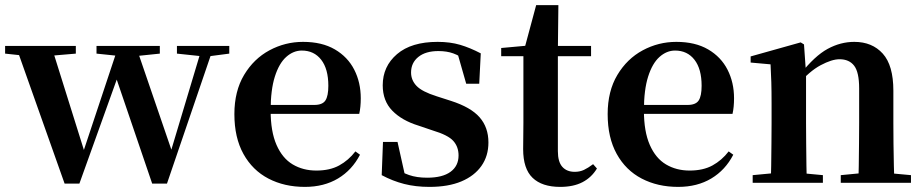

<svg xmlns="http://www.w3.org/2000/svg" viewBox="-28 -716 3617 752"><path d="M225 3 34 -536H173L308 -105L292 -104L297 -118L436 -536H504L652 -104H635L639 -116L765 -536H810L626 3H568L415 -446H445L437 -426L283 3ZM-8 -506V-536H269V-506L140 -495H95ZM350 -506V-536H598V-506L492 -495H456ZM665 -506V-536H870V-506L786 -495H769Z M1166 16Q1086 16 1023.5 -16.5Q961 -49 925.5 -113Q890 -177 890 -269Q890 -359 928 -422.5Q966 -486 1027.5 -519Q1089 -552 1159 -552Q1233 -552 1283.5 -522.5Q1334 -493 1359.5 -443Q1385 -393 1385 -331Q1385 -296 1379 -270H948V-305H1203Q1235 -305 1246.5 -322.5Q1258 -340 1258 -380Q1258 -446 1230 -482Q1202 -518 1154 -518Q1121 -518 1093 -493Q1065 -468 1048.5 -416Q1032 -364 1032 -283Q1032 -201 1055 -148.5Q1078 -96 1118.5 -72Q1159 -48 1211 -48Q1264 -48 1300.5 -68Q1337 -88 1364 -123L1382 -110Q1351 -50 1296 -17Q1241 16 1166 16Z M1654 16Q1600 16 1555 4.5Q1510 -7 1467 -30L1472 -160H1529L1560 -21L1512 -26V-62Q1544 -41 1574 -30.5Q1604 -20 1645 -20Q1705 -20 1736.5 -43Q1768 -66 1768 -107Q1768 -141 1747.5 -164Q1727 -187 1667 -205L1611 -224Q1546 -244 1508.5 -282.5Q1471 -321 1471 -382Q1471 -456 1527 -504Q1583 -552 1686 -552Q1735 -552 1774 -540.5Q1813 -529 1855 -507L1849 -388H1798L1760 -521L1802 -508V-477Q1772 -498 1747 -507Q1722 -516 1689 -516Q1639 -516 1610.5 -493Q1582 -470 1582 -432Q1582 -402 1603.5 -379.5Q1625 -357 1682 -339L1738 -321Q1816 -296 1850.5 -256.5Q1885 -217 1885 -158Q1885 -105 1857.5 -66Q1830 -27 1779 -5.5Q1728 16 1654 16Z M2090 -496V-536H2287V-496ZM2166 16Q2095 16 2058 -19.5Q2021 -55 2021 -132Q2021 -160 2021.5 -182.5Q2022 -205 2022 -235V-496H1935V-528L2045 -538L2026 -525L2072 -696H2159L2157 -519V-509V-124Q2157 -82 2174.5 -62.5Q2192 -43 2223 -43Q2243 -43 2259 -50.5Q2275 -58 2295 -73L2310 -56Q2289 -21 2253.5 -2.5Q2218 16 2166 16Z M2628 16Q2548 16 2485.5 -16.5Q2423 -49 2387.5 -113Q2352 -177 2352 -269Q2352 -359 2390 -422.5Q2428 -486 2489.5 -519Q2551 -552 2621 -552Q2695 -552 2745.5 -522.5Q2796 -493 2821.5 -443Q2847 -393 2847 -331Q2847 -296 2841 -270H2410V-305H2665Q2697 -305 2708.5 -322.5Q2720 -340 2720 -380Q2720 -446 2692 -482Q2664 -518 2616 -518Q2583 -518 2555 -493Q2527 -468 2510.5 -416Q2494 -364 2494 -283Q2494 -201 2517 -148.5Q2540 -96 2580.5 -72Q2621 -48 2673 -48Q2726 -48 2762.5 -68Q2799 -88 2826 -123L2844 -110Q2813 -50 2758 -17Q2703 16 2628 16Z M2920 0V-30L3026 -40H3089L3195 -30V0ZM2990 0Q2992 -25 2992.5 -67Q2993 -109 2993.5 -154.5Q2994 -200 2994 -235V-310Q2994 -360 2993 -393.5Q2992 -427 2990 -464L2912 -471V-495L3108 -550L3121 -542L3129 -428V-426V-235Q3129 -200 3129.5 -154.5Q3130 -109 3130.5 -67Q3131 -25 3132 0ZM3265 0V-30L3369 -40H3432L3540 -30V0ZM3334 0Q3335 -25 3335.5 -66.5Q3336 -108 3336.5 -153.5Q3337 -199 3337 -235V-370Q3337 -433 3317.5 -458.5Q3298 -484 3260 -484Q3230 -484 3186 -460.5Q3142 -437 3096 -383L3092 -426H3107Q3163 -497 3213.5 -524.5Q3264 -552 3318 -552Q3388 -552 3429.5 -506Q3471 -460 3471 -361V-235Q3471 -199 3471.5 -153.5Q3472 -108 3473 -66.5Q3474 -25 3475 0Z"/></svg>

Font: Noto Serif SC ExtraLight
Style: Bold
Weight: 700
Version: Version 2.002-H1;hotconv 1.1.0;makeotfexe 2.6.0